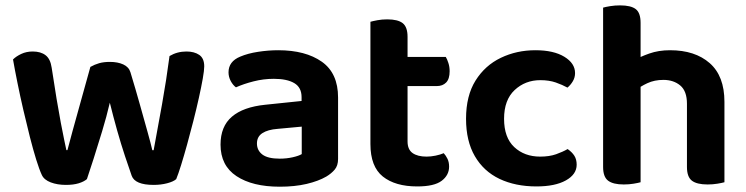

<svg xmlns="http://www.w3.org/2000/svg" viewBox="-20 -679 2774 714"><path d="M388.4 -297.1Q376.4 -245.4 359.8 -190.9Q343.3 -136.5 328.3 -89.4Q313.2 -42.4 303.2 -12.9Q291.9 -3.3 272.3 2.7Q252.7 8.6 225.2 8.6Q193.3 8.6 168.6 -0.8Q143.9 -10.3 135.6 -28.2Q126.2 -48.2 114.7 -85.2Q103.2 -122.2 91 -170.2Q78.9 -218.3 66.8 -270.1Q54.8 -321.9 45 -370.6Q35.1 -419.3 28.4 -457.9Q40.1 -469.6 59.1 -478.5Q78.2 -487.5 101.8 -487.5Q131.4 -487.5 149.4 -473.7Q167.5 -459.9 172.2 -427Q181.8 -362.6 190.4 -311.5Q198.9 -260.5 206.1 -222.7Q213.3 -184.9 218.6 -159.6Q223.8 -134.2 226.8 -120.8H230.8Q236.8 -143.5 249.9 -192.1Q262.9 -240.6 280.8 -303.4Q298.7 -366.1 316.1 -430.2Q332 -439.2 348.9 -444Q365.9 -448.8 388.8 -448.8Q418 -448.8 438.6 -439.3Q459.2 -429.8 465.1 -410.2Q483.9 -348.5 500.2 -290.2Q516.6 -232 529 -187.4Q541.4 -142.9 546.4 -120.5H551.4Q566.5 -201.6 582.6 -291.4Q598.7 -381.2 610.4 -470.6Q638.9 -487.5 673.4 -487.5Q702.3 -487.5 720.9 -474.9Q739.5 -462.3 739.5 -432.1Q739.5 -417.8 734 -386.4Q728.5 -355.1 719.4 -314.4Q710.4 -273.7 698.9 -228.6Q687.4 -183.4 675.7 -141.2Q664 -99 653.5 -65.3Q643 -31.6 635.3 -12.9Q625 -3.6 601.6 2.5Q578.2 8.6 551.4 8.6Q482 8.6 469.7 -25.5Q459.7 -53.6 445 -97.9Q430.3 -142.1 415.5 -194.4Q400.8 -246.7 388.4 -297.1Z M1020.2 15.3Q918.9 15.3 859.5 -24Q800.1 -63.3 800.1 -141.2Q800.1 -208.9 842.3 -245Q884.5 -281.2 966.7 -289.5L1101.5 -303.5V-317.6Q1101.5 -353.8 1074.5 -369.8Q1047.4 -385.9 998.4 -385.9Q960 -385.9 923.2 -376.5Q886.4 -367.2 857.4 -354.2Q846.1 -362.5 837.9 -377.9Q829.8 -393.4 829.8 -410Q829.8 -450.5 873.3 -468.4Q901.6 -480.5 939.7 -486.3Q977.9 -492.2 1014.6 -492.2Q1116.1 -492.2 1176.7 -449.5Q1237.2 -406.9 1237.2 -316.3V-87.9Q1237.2 -63.2 1224.8 -48.4Q1212.3 -33.6 1193.3 -22.3Q1164.1 -5.4 1120.1 5Q1076.1 15.3 1020.2 15.3ZM1020.2 -89Q1045.7 -89 1068.6 -94.2Q1091.5 -99.4 1102.1 -106V-208.1L1012.5 -199.8Q976.3 -197.1 955.9 -184Q935.5 -171 935.5 -145.5Q935.5 -119.7 955.8 -104.3Q976.1 -89 1020.2 -89Z M1357.5 -264H1495.6V-153.1Q1495.6 -123 1514.3 -109.8Q1533 -96.6 1566.4 -96.6Q1582.1 -96.6 1599.8 -100.2Q1617.5 -103.9 1630.1 -109.3Q1638.1 -100.7 1644.1 -88.4Q1650.1 -76.1 1650.1 -59.4Q1650.1 -27.5 1622.4 -6.6Q1594.8 14.3 1531.6 14.3Q1449.8 14.3 1403.6 -22.6Q1357.5 -59.6 1357.5 -143.4ZM1444 -358.9V-467.2H1637.8Q1642.8 -459.2 1647.4 -444.9Q1652.1 -430.7 1652.1 -414.1Q1652.1 -385.5 1639.1 -372.2Q1626.2 -358.9 1604.2 -358.9ZM1495.6 -238H1357.5V-598Q1366.4 -600.6 1383.5 -603.8Q1400.6 -607 1419.9 -607Q1459.4 -607 1477.5 -592.9Q1495.6 -578.7 1495.6 -541.9Z M1989.4 -380.9Q1933.3 -380.9 1893.9 -344.2Q1854.5 -307.4 1854.5 -237.3Q1854.5 -167.4 1892.4 -132Q1930.3 -96.6 1988.8 -96.6Q2022.8 -96.6 2047.9 -105.4Q2072.9 -114.3 2090.9 -124.7Q2107.2 -113.4 2115.9 -99.8Q2124.5 -86.1 2124.5 -66.5Q2124.5 -30.6 2084.3 -8.1Q2044.2 14.3 1974.9 14.3Q1896.7 14.3 1837.5 -13.8Q1778.4 -42 1745.8 -98.3Q1713.1 -154.6 1713.1 -237.3Q1713.1 -322.9 1748.4 -379.4Q1783.7 -435.8 1842.5 -464Q1901.3 -492.2 1970.9 -492.2Q2038.9 -492.2 2078.7 -467.9Q2118.5 -443.6 2118.5 -407.3Q2118.5 -390.7 2110.2 -376.8Q2101.9 -362.8 2090.2 -353.2Q2071.5 -363.6 2046.7 -372.3Q2021.8 -380.9 1989.4 -380.9Z M2674 -203H2534.6V-293Q2534.6 -340.4 2509.6 -361.2Q2484.7 -381.9 2446.9 -381.9Q2413.8 -381.9 2387.3 -369.6Q2360.7 -357.2 2341.7 -341.5L2336.6 -454Q2359.9 -467.7 2394.4 -479.9Q2429 -492.2 2471.8 -492.2Q2564.7 -492.2 2619.3 -444.2Q2674 -396.2 2674 -300.3ZM2222.8 -264H2362.2V-1.3Q2353.3 1.3 2336.3 4.1Q2319.4 7 2299.5 7Q2260 7 2241.4 -7.1Q2222.8 -21.2 2222.8 -58.1ZM2534.6 -263.7 2674 -263.3V-1.3Q2665 1.3 2647.9 4.1Q2630.8 7 2611.2 7Q2571.4 7 2553 -7.1Q2534.6 -21.2 2534.6 -58.1ZM2362.2 -192H2222.8V-650.6Q2231.8 -653.3 2248.9 -656.1Q2266 -659 2285.9 -659Q2326 -659 2344.1 -645.2Q2362.2 -631.4 2362.2 -593.9Z"/></svg>

Font: Baloo Tammudu 2
Style: Regular
Weight: 400
Designer: Maithili Shingre, Omkar Shende and Ek Type
Foundry: Ek Type
Version: Version 1.700